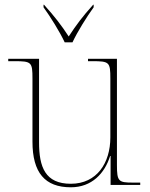

<svg xmlns="http://www.w3.org/2000/svg" viewBox="-20 -786 637 816"><path d="M255 -606H288C309 -651 349 -715 378 -755V-766H376C331 -716 304 -680 272 -631C240 -680 212 -716 167 -766H165V-755C194 -715 234 -651 255 -606ZM281 10C370 10 425 -49 448 -123H450V0H576V-10H544C484 -10 477 -15 477 -84V-536H354V-526H372C445 -526 449 -522 449 -452V-202C449 -94 392 -5 281 -5C172 -5 146 -76 146 -181V-536H15V-526H41C114 -526 118 -522 118 -452V-184C118 -52 171 10 281 10Z"/></svg>

Font: Noto Serif Display Thin
Style: Regular
Weight: 100
Designer: Monotype Design Team
Foundry: Monotype Imaging Inc.
Version: Version 2.009